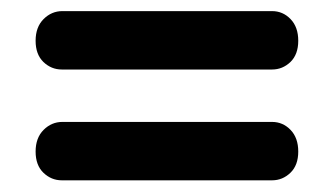

<svg xmlns="http://www.w3.org/2000/svg" viewBox="-20 -512 586 337"><path d="M42.5 -440.5Q42.5 -464.5 56.5 -478.5Q70.5 -492.5 89.5 -492.5H457.5Q476.5 -492.5 490 -478.5Q503.5 -464.5 503.5 -440.5Q503.5 -416.5 489.8 -403.2Q476 -390 457.5 -390H88.5Q70 -390 56.2 -403.2Q42.5 -416.5 42.5 -440.5ZM42.5 -246Q42.5 -270 56.5 -284Q70.5 -298 89.5 -298H457.5Q476.5 -298 490 -284Q503.5 -270 503.5 -246Q503.5 -222 489.8 -208.8Q476 -195.5 457.5 -195.5H88.5Q70 -195.5 56.2 -208.8Q42.5 -222 42.5 -246Z"/></svg>

Font: Fraunces 72pt SuperSoft
Style: Bold
Weight: 700
Version: Version 1.000;[0bf87f6ff]